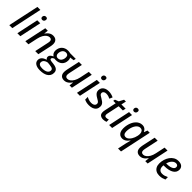

<svg xmlns="http://www.w3.org/2000/svg" viewBox="382 -2485 4451 4451"><g transform="rotate(45 2607.0 -260.0)"><path d="M24.9 0 187 -759.8H284.7L123 0Z M289.6 0 403.8 -538.1H501.5L387.2 0ZM479.5 -625Q457 -625 441.9 -637.2Q426.8 -649.4 426.8 -673.3Q426.8 -692.4 434.3 -707.8Q441.9 -723.1 456.3 -731.9Q470.7 -740.7 491.2 -740.7Q514.6 -740.7 528.1 -729.2Q541.5 -717.8 541.5 -694.3Q541.5 -663.1 523.7 -644Q505.9 -625 479.5 -625Z M550.8 0 665.5 -539.6H747.6L735.4 -437H737.3Q756.3 -464.4 782.2 -490.2Q808.1 -516.1 842 -533Q876 -549.8 918.9 -549.8Q962.9 -549.8 993.9 -533.2Q1024.9 -516.6 1041.3 -485.4Q1057.6 -454.1 1057.6 -410.2Q1057.6 -388.7 1054.2 -365.7Q1050.8 -342.8 1046.9 -323.2L977.1 0H875.5L946.3 -333Q950.7 -354 953.1 -369.4Q955.6 -384.8 955.6 -397.9Q955.6 -431.2 938.5 -448Q921.4 -464.8 887.7 -464.8Q852.5 -464.8 816.2 -439.5Q779.8 -414.1 749.5 -362.8Q719.2 -311.5 702.1 -233.4L652.3 0Z M1266.1 240.2Q1170.4 240.2 1116.2 204.1Q1062 168 1062 103Q1062 51.3 1096.9 13.7Q1131.8 -23.9 1208 -49.3Q1189.9 -59.6 1180.4 -74.7Q1170.9 -89.8 1170.9 -109.9Q1170.9 -143.6 1194.6 -168Q1218.3 -192.4 1263.7 -213.4Q1232.4 -231.4 1214.4 -262.5Q1196.3 -293.5 1196.3 -335Q1196.8 -382.8 1212.6 -422.6Q1228.5 -462.4 1257.3 -490.2Q1285.2 -517.1 1323.5 -532Q1361.8 -546.9 1408.2 -546.9Q1427.2 -546.9 1446.3 -544.4Q1465.3 -542 1483.9 -537.1H1667.5L1654.3 -479.5L1553.7 -466.8Q1563 -452.1 1567.9 -433.1Q1572.8 -414.1 1572.3 -391.6Q1572.3 -344.2 1556.6 -305.9Q1541 -267.6 1511.7 -240.7Q1484.4 -215.8 1446.3 -202.1Q1408.2 -188.5 1361.3 -188.5Q1347.7 -188.5 1336.9 -189.5Q1326.2 -190.4 1318.4 -192.4Q1286.6 -181.2 1271.2 -166Q1255.9 -150.9 1255.9 -133.3Q1255.9 -120.6 1263.7 -112.3Q1271.5 -105.5 1285.2 -101.6Q1298.8 -97.7 1318.8 -95.2L1378.4 -88.4Q1436 -81.5 1472.2 -65.4Q1508.3 -49.3 1525.4 -21.7Q1542.5 5.9 1542.5 46.4Q1542.5 98.6 1519.5 137Q1496.6 175.3 1452.6 200.2Q1418 219.7 1371.1 230Q1324.2 240.2 1266.1 240.2ZM1271 170.9Q1314.5 170.9 1348.1 163.3Q1381.8 155.8 1404.8 141.6Q1428.2 126.5 1440.7 105.7Q1453.1 85 1453.1 58.1Q1453.1 46.4 1449.5 36.9Q1445.8 27.3 1438 20Q1425.3 7.8 1402.3 0.5Q1379.4 -6.8 1344.2 -10.3L1269 -18.1Q1230 -10.3 1203.4 5.4Q1176.8 21 1163.1 43.2Q1149.4 65.4 1149.4 93.3Q1149.4 130.4 1180.4 150.6Q1211.4 170.9 1271 170.9ZM1364.3 -252Q1401.9 -252 1428.2 -272.2Q1454.6 -292.5 1468.8 -326.4Q1482.9 -360.4 1482.9 -401.4Q1482.9 -420.9 1477.8 -436Q1472.7 -451.2 1462.9 -460.9Q1453.1 -471.2 1438.7 -476.3Q1424.3 -481.4 1405.8 -481.4Q1377.9 -481.4 1355.7 -470Q1333.5 -458.5 1318.1 -438.2Q1302.7 -418 1294.4 -391.1Q1286.1 -364.3 1286.1 -333.5Q1286.1 -315.9 1290.5 -302Q1294.9 -288.1 1303.2 -278.3Q1322.8 -252 1364.3 -252Z M1824.7 9.8Q1782.7 9.8 1752.2 -6.3Q1721.7 -22.5 1705.8 -53.5Q1689.9 -84.5 1689.9 -128.9Q1689.9 -149.4 1692.9 -171.6Q1695.8 -193.8 1700.2 -217.8L1769 -538.1H1867.2L1795.9 -204.6Q1792 -185.1 1789.8 -168.9Q1787.6 -152.8 1787.6 -140.6Q1787.6 -106.9 1804.4 -88.6Q1821.3 -70.3 1856.9 -70.3Q1893.1 -70.3 1929.9 -96.2Q1966.8 -122.1 1997.6 -174.3Q2028.3 -226.6 2044.9 -304.7L2094.2 -538.1H2190.9L2077.1 0H1999L2011.2 -103H2006.8Q1987.3 -75.7 1961.4 -49.8Q1935.5 -23.9 1901.9 -7.1Q1868.2 9.8 1824.7 9.8Z M2243.7 0 2357.9 -538.1H2455.6L2341.3 0ZM2433.6 -625Q2411.1 -625 2396 -637.2Q2380.9 -649.4 2380.9 -673.3Q2380.9 -692.4 2388.4 -707.8Q2396 -723.1 2410.4 -731.9Q2424.8 -740.7 2445.3 -740.7Q2468.8 -740.7 2482.2 -729.2Q2495.6 -717.8 2495.6 -694.3Q2495.6 -663.1 2477.8 -644Q2460 -625 2433.6 -625Z M2642.1 9.8Q2592.3 9.8 2554.9 0.5Q2517.6 -8.8 2488.8 -23.9V-110.4Q2517.1 -93.8 2556.6 -80.6Q2596.2 -67.4 2638.2 -67.4Q2675.3 -67.4 2700.9 -77.4Q2726.6 -87.4 2740.2 -105.5Q2753.9 -123.5 2753.9 -148.4Q2753.9 -167.5 2745.6 -181.6Q2737.3 -195.8 2717.5 -210.2Q2697.8 -224.6 2664.1 -243.2Q2627.4 -263.7 2602.1 -284.9Q2576.7 -306.2 2563.5 -331.8Q2550.3 -357.4 2550.3 -391.6Q2550.3 -439.9 2573.5 -474.9Q2596.7 -509.8 2638.9 -528.8Q2681.2 -547.9 2738.3 -547.9Q2786.6 -547.9 2828.4 -536.9Q2870.1 -525.9 2902.8 -509.3L2871.1 -434.1Q2844.7 -447.8 2812 -458.3Q2779.3 -468.8 2739.3 -468.8Q2698.7 -468.8 2673.6 -450.2Q2648.4 -431.6 2648.4 -399.4Q2648.4 -382.3 2656.2 -368.7Q2664.1 -355 2683.1 -341.6Q2702.1 -328.1 2735.4 -310.1Q2768.6 -291 2795.4 -270.8Q2822.3 -250.5 2837.9 -224.1Q2853.5 -197.8 2853.5 -159.7Q2853.5 -105 2827.6 -67.1Q2801.8 -29.3 2754.4 -9.8Q2707 9.8 2642.1 9.8Z M3108.9 9.8Q3052.7 9.8 3016.6 -16.4Q2980.5 -42.5 2980.5 -106.9Q2980.5 -121.6 2982.2 -138.4Q2983.9 -155.3 2988.3 -173.3L3049.3 -463.4H2968.8L2978.5 -509.8L3068.8 -545.4L3128.9 -659.2H3189L3162.6 -538.1H3300.8L3285.2 -463.4H3147.5L3085.9 -172.4Q3083 -160.2 3080.8 -146.7Q3078.6 -133.3 3078.6 -121.6Q3078.6 -98.6 3091.1 -84.2Q3103.5 -69.8 3130.9 -69.8Q3149.9 -69.8 3167 -73.5Q3184.1 -77.1 3204.1 -84V-9.8Q3189 -2.4 3162.4 3.7Q3135.7 9.8 3108.9 9.8Z M3298.8 0 3413.1 -538.1H3510.7L3396.5 0ZM3488.8 -625Q3466.3 -625 3451.2 -637.2Q3436 -649.4 3436 -673.3Q3436 -692.4 3443.6 -707.8Q3451.2 -723.1 3465.6 -731.9Q3480 -740.7 3500.5 -740.7Q3523.9 -740.7 3537.4 -729.2Q3550.8 -717.8 3550.8 -694.3Q3550.8 -663.1 3533 -644Q3515.1 -625 3488.8 -625Z M3829.6 239.3 3874.5 28.3Q3878.4 13.7 3884 -8.5Q3889.6 -30.8 3896 -54.2Q3902.3 -77.6 3907.2 -96.2H3903.3Q3882.3 -68.4 3856.4 -43.9Q3830.6 -19.5 3799.6 -4.9Q3768.6 9.8 3730.5 9.8Q3688.5 9.8 3655.3 -10.7Q3622.1 -31.2 3603 -72.8Q3584 -114.3 3584 -177.2Q3584 -233.4 3595.7 -287.4Q3607.4 -341.3 3629.4 -388.4Q3651.4 -435.5 3683.6 -471.4Q3715.8 -507.3 3756.6 -527.6Q3797.4 -547.9 3846.2 -547.9Q3881.8 -547.9 3908 -535.2Q3934.1 -522.5 3952.4 -501.5Q3970.7 -480.5 3981.9 -455.1H3986.8L4017.6 -538.1H4091.8L3926.8 239.3ZM3768.1 -70.3Q3791 -70.3 3813.5 -82Q3835.9 -93.8 3856.4 -115Q3877 -136.2 3894 -164.1Q3911.1 -191.9 3923.6 -224.4Q3936 -256.8 3943.1 -291.5Q3950.2 -326.2 3950.2 -360.4Q3950.2 -405.8 3927 -436.3Q3903.8 -466.8 3856 -466.8Q3825.2 -466.8 3798.8 -450.4Q3772.5 -434.1 3751.2 -405.8Q3730 -377.4 3714.8 -340.6Q3699.7 -303.7 3691.7 -262Q3683.6 -220.2 3683.6 -177.7Q3683.6 -125 3704.8 -97.7Q3726.1 -70.3 3768.1 -70.3Z M4308.6 9.8Q4266.6 9.8 4236.1 -6.3Q4205.6 -22.5 4189.7 -53.5Q4173.8 -84.5 4173.8 -128.9Q4173.8 -149.4 4176.8 -171.6Q4179.7 -193.8 4184.1 -217.8L4252.9 -538.1H4351.1L4279.8 -204.6Q4275.9 -185.1 4273.7 -168.9Q4271.5 -152.8 4271.5 -140.6Q4271.5 -106.9 4288.3 -88.6Q4305.2 -70.3 4340.8 -70.3Q4377 -70.3 4413.8 -96.2Q4450.7 -122.1 4481.4 -174.3Q4512.2 -226.6 4528.8 -304.7L4578.1 -538.1H4674.8L4561 0H4482.9L4495.1 -103H4490.7Q4471.2 -75.7 4445.3 -49.8Q4419.4 -23.9 4385.7 -7.1Q4352.1 9.8 4308.6 9.8Z M4948.7 9.8Q4887.7 9.8 4843 -14.2Q4798.3 -38.1 4773.9 -83.7Q4749.5 -129.4 4749.5 -194.3Q4749.5 -260.3 4768.6 -323.2Q4787.6 -386.2 4823.7 -437Q4859.9 -487.8 4911.1 -517.8Q4962.4 -547.9 5027.3 -547.9Q5105.5 -547.9 5145.5 -512.7Q5185.5 -477.5 5185.5 -418Q5185.5 -377 5166.7 -342.5Q5147.9 -308.1 5108.9 -283Q5069.8 -257.8 5010.7 -243.9Q4951.7 -230 4870.6 -230H4850.6Q4849.6 -222.2 4849.1 -212.9Q4848.6 -203.6 4848.6 -195.3Q4848.6 -136.2 4878.4 -102.3Q4908.2 -68.4 4966.8 -68.4Q5006.3 -68.4 5041 -79.1Q5075.7 -89.8 5115.7 -108.9V-28.8Q5077.6 -11.2 5039.1 -0.7Q5000.5 9.8 4948.7 9.8ZM4863.3 -304.7H4877.9Q4939 -304.7 4986.8 -315.9Q5034.7 -327.1 5062.7 -351.1Q5090.8 -375 5090.8 -412.1Q5090.8 -438.5 5073.5 -454.6Q5056.2 -470.7 5021.5 -470.7Q4989.3 -470.7 4958 -450.9Q4926.8 -431.2 4901.6 -393.8Q4876.5 -356.4 4863.3 -304.7Z"/></g></svg>

Font: Open Sans Medium
Style: Italic
Weight: 500
Italic angle: -12°
Designer: Monotype Design Team
Foundry: Monotype Imaging Inc.
Version: Version 3.000